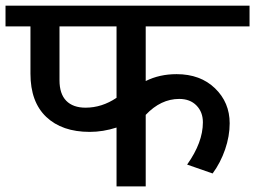

<svg xmlns="http://www.w3.org/2000/svg" viewBox="-35 -669 916 689"><path d="M487.9 0H383.2V-211.3Q334.7 -195.7 287.2 -195.7Q187.6 -195.7 130.9 -249.5Q74.3 -303.3 74.3 -404.4V-574.3H-15.2V-648.6H860.5V-574.3H487.9V-378.2Q537.4 -402.9 598.6 -402.9Q684 -402.9 736.6 -352.1Q789.2 -301.3 789.2 -226.5Q789.2 -180.5 772.8 -132.7Q756.3 -84.9 728 -46.5L636.5 -78.4Q693.1 -157.7 693.1 -230Q693.1 -266.9 670.1 -290.4Q647.1 -314 608.2 -314Q542 -314 487.9 -256.8ZM272 -282.6Q330.6 -282.6 383.2 -318V-574.3H178.5V-381.2Q178.5 -332.2 202.7 -307.4Q227 -282.6 272 -282.6Z"/></svg>

Font: Khula SemiBold
Style: Regular
Weight: 600
Designer: Erin McLaughlin, Steve Matteson
Version: Version 1.002;PS 1.0;hotconv 1.0.72;makeotf.lib2.5.5900; ttf